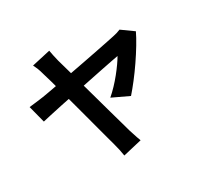

<svg xmlns="http://www.w3.org/2000/svg" viewBox="-181 -1034 1361 1318"><g transform="rotate(-30 500.0 -375.5)"><path d="M358 -816Q361 -797 366 -774.5Q371 -752 377 -727Q389 -687 404.5 -629.5Q420 -572 438.5 -506.5Q457 -441 475.5 -374Q494 -307 511 -246Q528 -185 541.5 -137.5Q555 -90 562 -64Q566 -54 571 -36.5Q576 -19 582.5 -1Q589 17 594 30L445 65Q442 44 436 16Q430 -12 423 -37Q417 -58 406.5 -97.5Q396 -137 382 -189Q368 -241 352.5 -299.5Q337 -358 321 -417Q305 -476 290.5 -530Q276 -584 264 -627Q252 -670 244 -695Q235 -729 227 -748.5Q219 -768 211 -783ZM940 -634Q922 -596 892.5 -547Q863 -498 827.5 -446Q792 -394 755.5 -347Q719 -300 689 -266L560 -327Q588 -351 616 -380.5Q644 -410 669 -441Q694 -472 714 -500.5Q734 -529 746 -550Q732 -548 695 -540.5Q658 -533 604.5 -522.5Q551 -512 489.5 -499Q428 -486 365 -473.5Q302 -461 245.5 -449Q189 -437 146.5 -427.5Q104 -418 83 -413L48 -548Q77 -551 104 -554.5Q131 -558 161 -562Q174 -564 210.5 -570.5Q247 -577 298 -586.5Q349 -596 408 -607Q467 -618 526.5 -629.5Q586 -641 639 -651.5Q692 -662 731.5 -670Q771 -678 789 -682Q805 -685 821 -690Q837 -695 848 -700Z"/></g></svg>

Font: Noto Sans SC Thin
Style: Bold
Weight: 700
Version: Version 2.004-H2;hotconv 1.0.118;makeotfexe 2.5.65603